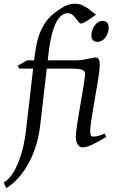

<svg xmlns="http://www.w3.org/2000/svg" viewBox="-69 -762 608 1019"><path d="M507.8 -616.2Q507.8 -602.5 503.7 -589.1Q499.5 -575.7 491.7 -564.7Q483.9 -553.7 472.7 -546.9Q461.4 -540 447.8 -540Q432.6 -540 424.3 -548.8Q416 -557.6 416 -574.2Q416 -587.4 420.4 -600.8Q424.8 -614.3 432.6 -625.5Q440.4 -636.7 451.4 -643.8Q462.4 -650.9 476.1 -650.9Q491.2 -650.9 499.5 -641.8Q507.8 -632.8 507.8 -616.2ZM441.4 -685.1Q431.2 -677.7 419.4 -669.2Q407.7 -660.6 396.5 -653.6Q385.3 -646.5 375.7 -641.8Q366.2 -637.2 360.4 -637.2Q354 -637.2 347.7 -645.8Q341.3 -654.3 333.5 -664.6Q325.7 -674.8 315.4 -683.3Q305.2 -691.9 291.5 -691.9Q273.4 -691.9 259 -680.9Q244.6 -669.9 233.9 -651.6Q223.1 -633.3 215.1 -609.6Q207 -585.9 201.7 -560.5Q196.3 -535.2 192.6 -510.3Q189 -485.4 187 -464.8L184.1 -441.9H334Q361.3 -441.9 381.1 -446.3Q400.9 -450.7 420.9 -454.6Q431.6 -457 435.5 -457Q449.2 -457 454.8 -447.8Q460.4 -438.5 460.4 -416Q460.4 -401.9 456.8 -374.3Q453.1 -346.7 447.3 -312.5Q441.4 -278.3 435.1 -241Q428.7 -203.6 422.9 -169.4Q417 -135.3 413.3 -107.7Q409.7 -80.1 409.7 -65.9Q409.7 -50.8 412.8 -43.9Q416 -37.1 424.3 -37.1Q439.5 -37.1 453.4 -41Q467.3 -44.9 487.3 -53.2L494.6 -35.2Q471.7 -21.5 453.4 -11.2Q435.1 -1 419.9 6.1Q404.8 13.2 392.6 16.6Q380.4 20 369.6 20Q353 20 343.3 4.6Q333.5 -10.7 333.5 -37.1Q333.5 -51.8 337.2 -78.9Q340.8 -106 346.2 -138.9Q351.6 -171.9 357.9 -207.8Q364.3 -243.7 369.6 -276.1Q375 -308.6 378.7 -333.7Q382.3 -358.9 382.3 -371.1Q382.3 -376 381.8 -378.4Q376 -390.1 359.6 -394Q343.3 -397.9 308.6 -397.9H179.2L144 -94.2Q137.7 -40.5 122.3 9.5Q106.9 59.6 83.7 102.8Q60.5 146 30.3 180.4Q0 214.8 -36.1 236.8L-48.8 206.1Q-24.4 192.4 -4.6 163.1Q15.1 133.8 30 95.7Q44.9 57.6 54.7 14.9Q64.5 -27.8 68.8 -67.9L106.9 -397.9H32.7L25.4 -413.1L74.7 -441.9H111.8Q116.7 -481 123.3 -517.1Q129.9 -553.2 142.1 -585.4Q154.3 -617.7 174.1 -645.8Q193.8 -673.8 224.6 -696.8Q237.8 -706.1 250 -714.4Q262.2 -722.7 274.9 -729Q287.6 -735.4 301 -738.8Q314.5 -742.2 329.6 -742.2Q351.1 -742.2 368.4 -734.1Q385.7 -726.1 399.4 -716.1Q413.1 -706.1 423.6 -696.8Q434.1 -687.5 441.4 -685.1Z"/></svg>

Font: Akkhara
Style: Italic
Weight: 400
Italic angle: -7°
Designer: J. Victor Gaultney
Version: Version 1.00 June 13, 2006, initial release